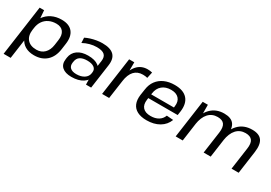

<svg xmlns="http://www.w3.org/2000/svg" viewBox="18 -1376 3361 2384"><g transform="rotate(30 1698.5 -184.0)"><path d="M354 8Q278 8 225 -23.5Q172 -55 148.5 -113Q125 -171 135 -249L142 -295Q153 -373 193 -430Q233 -487 295 -517.5Q357 -548 435 -548Q543 -548 593 -486.5Q643 -425 627 -313L615 -227Q599 -115 531 -53.5Q463 8 354 8ZM121 -540H185L198 -370L121 180H20ZM345 -67Q414 -67 458.5 -111Q503 -155 514 -233L524 -305Q536 -384 503.5 -428Q471 -472 402 -472Q343 -472 297 -449.5Q251 -427 222.5 -385.5Q194 -344 186 -285L182 -258Q170 -169 213.5 -118Q257 -67 345 -67Z M1093 -182 1117 -349Q1126 -412 1093.5 -441.5Q1061 -471 983 -471Q935 -471 884.5 -457.5Q834 -444 789 -419L785 -493Q816 -509 856 -521.5Q896 -534 938.5 -541Q981 -548 1019 -548Q1134 -548 1184 -498.5Q1234 -449 1220 -349L1171 0H1097ZM890 8Q801 8 756 -32.5Q711 -73 721 -146L724 -171Q735 -244 792 -285Q849 -326 942 -326Q1040 -326 1091 -287Q1142 -248 1132 -175L1128 -149Q1118 -75 1054.5 -33.5Q991 8 890 8ZM927 -52Q994 -52 1037.5 -80.5Q1081 -109 1088 -156L1090 -170Q1097 -216 1063 -241.5Q1029 -267 962 -267Q900 -267 863 -243Q826 -219 819 -166L817 -154Q810 -105 839 -78.5Q868 -52 927 -52Z M1404 -540H1478L1477 -337L1429 0H1328ZM1441 -290Q1459 -417 1517 -482.5Q1575 -548 1667 -548Q1684 -548 1700.5 -546Q1717 -544 1733 -540L1714 -453Q1686 -461 1649 -461Q1572 -461 1526 -411.5Q1480 -362 1466 -262Z M1968 8Q1887 8 1834 -19.5Q1781 -47 1759 -99.5Q1737 -152 1747 -227L1760 -313Q1770 -387 1809 -439.5Q1848 -492 1911 -520Q1974 -548 2056 -548Q2181 -548 2239 -482.5Q2297 -417 2280 -296L2272 -242H1832L1840 -300H2200L2182 -277L2187 -319Q2197 -391 2159.5 -432Q2122 -473 2047 -473Q1969 -473 1920 -431.5Q1871 -390 1861 -315L1847 -216Q1837 -142 1873 -102.5Q1909 -63 1985 -63Q2051 -63 2096 -90.5Q2141 -118 2159 -168L2254 -161Q2223 -80 2148 -36Q2073 8 1968 8Z M3228 -312Q3240 -393 3212.5 -431.5Q3185 -470 3117 -470Q3037 -470 2986.5 -414.5Q2936 -359 2920 -254L2869 -184L2878 -249Q2898 -393 2972.5 -470.5Q3047 -548 3167 -548Q3267 -548 3307 -493Q3347 -438 3331 -322L3286 0H3184ZM2459 -540H2533L2534 -358L2484 0H2383ZM2828 -312Q2839 -393 2812 -431.5Q2785 -470 2716 -470Q2636 -470 2585.5 -414.5Q2535 -359 2519 -254L2468 -184L2478 -249Q2500 -394 2574 -471Q2648 -548 2766 -548Q2866 -548 2906.5 -493Q2947 -438 2930 -322L2885 0H2784Z"/></g></svg>

Font: Pathway Extreme 28pt Medium
Style: Italic
Weight: 500
Italic angle: -8°
Designer: Eduardo Rodriguez Tunni
Foundry: Eduardo Rodriguez Tunni
Version: Version 1.001;gftools[0.9.26]